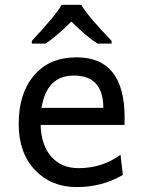

<svg xmlns="http://www.w3.org/2000/svg" viewBox="-20 -759 605 792"><path d="M296.4 12.7Q190.9 12.7 124 -57.9Q57.1 -128.4 57.1 -248.5Q57.1 -373 120.1 -447.8Q183.1 -522.5 296.4 -522.5Q494.1 -522.5 494.1 -272.9Q494.1 -250.5 493.7 -243.7H147.5Q150.4 -157.2 192.9 -111.3Q234.9 -65.4 303.7 -65.4Q401.9 -65.4 477.1 -120.6L486.8 -37.6Q401.9 12.7 296.4 12.7ZM406.2 -314Q406.2 -447.3 284.2 -447.3Q172.4 -447.3 151.4 -314ZM440.4 -579.1H382.3Q339.4 -606 274.4 -669.9Q208 -604.5 167.5 -579.1H111.3V-590.3Q210.4 -696.3 234.4 -739.3H315.4Q337.4 -697.8 440.4 -590.3Z"/></svg>

Font: Cadman
Style: Regular
Weight: 400
Designer: Paul James MIller
Foundry: High-Logic / Made with FontCreator
Version: Version 2.114;March 28, 2021;FontCreator 13.0.0.2683 64-bit